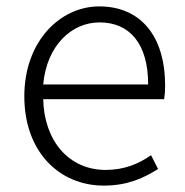

<svg xmlns="http://www.w3.org/2000/svg" viewBox="-20 -567 578 600"><path d="M304 13C381 13 431 -12 474 -39L452 -82C412 -54 367 -36 310 -36C195 -36 118 -127 115 -257H493C495 -270 496 -284 496 -299C496 -455 419 -547 290 -547C169 -547 56 -439 56 -266C56 -91 167 13 304 13ZM115 -303C126 -425 204 -497 291 -497C384 -497 443 -432 443 -303Z"/></svg>

Font: Genne Gothic Light
Style: Regular
Weight: 300
Designer: Ryoko NISHIZUKA (kana & ideographs); Paul D. Hunt (Latin, Greek & Cyrillic); Wenlong ZHANG (bopomofo); Sandoll Communica
Foundry: Adobe Systems Incorporated
Version: Version 1.004;PS 1.004;hotconv 16.6.51;makeotf.lib2.5.65220